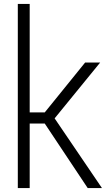

<svg xmlns="http://www.w3.org/2000/svg" viewBox="-20 -950 535 970"><path d="M70 0V-930H130V-382H206L410 -634H486L256 -352L495 0H423L206 -326H130V0Z"/></svg>

Font: Matangi
Style: Regular
Weight: 400
Designer: Prashant Pant
Foundry: The Graphic Ant
Version: Version 3.002